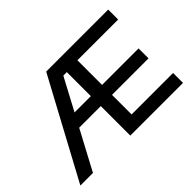

<svg xmlns="http://www.w3.org/2000/svg" viewBox="-124 -991 1283 1283"><g transform="rotate(-45 517.0 -350.0)"><path d="M20 0 397 -700H568V-600H459L139 0ZM241 -279V-373H573V-279ZM492 0V-700H983V-606H598V-373H943V-279H598V-94H990V0Z"/></g></svg>

Font: REM
Style: Regular
Weight: 400
Designer: Octavio Pardo
Foundry: Ashler Design
Version: Version 1.005;gftools[0.9.28]